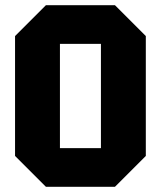

<svg xmlns="http://www.w3.org/2000/svg" viewBox="-20 -720 620 740"><path d="M38 -119V-581L157 -700H423L542 -581V-119L423 0H157ZM211 -551V-149H369V-551Z"/></svg>

Font: Tektur SemiCondensed
Style: Bold
Weight: 700
Width: 4
Designer: Adam Jagosz
Foundry: Adam Jagosz
Version: Version 1.005;gftools[0.9.30]